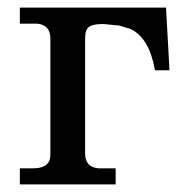

<svg xmlns="http://www.w3.org/2000/svg" viewBox="-20 -483 478 503"><path d="M424 -299H386Q371 -384 322 -407L293 -416L252 -420H249Q215 -420 208 -407Q203 -399 203 -382V-81Q203 -45 238 -42Q239 -42 273 -42H283V0H32V-42H66Q106 -42 111 -68Q112 -74 112 -81V-382Q112 -418 77 -421Q76 -421 42 -421H32V-463H415Z"/></svg>

Font: cwTeXKai
Style: Medium
Weight: 500
Version: Version 1.17